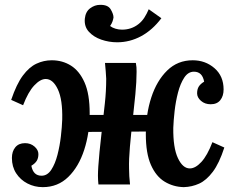

<svg xmlns="http://www.w3.org/2000/svg" viewBox="-20 -759 969 790"><path d="M156 11Q122 11 93 -4Q64 -19 46.5 -46Q29 -73 29 -109Q29 -136 43 -153Q57 -170 83 -170Q106 -170 122 -156Q138 -142 138 -125Q138 -108 131 -97Q124 -86 109 -77Q113 -56 123.5 -46Q134 -36 151 -36Q175 -36 191 -60.5Q207 -85 216.5 -122Q226 -159 230.5 -198Q235 -237 236 -267Q238 -349 218 -391.5Q198 -434 168 -434Q146 -434 121 -407.5Q96 -381 75 -326L26 -348Q48 -413 74 -448Q100 -483 130 -497Q160 -511 193 -511Q237 -511 272 -489Q307 -467 328 -419.5Q349 -372 349 -293Q349 -212 326.5 -142.5Q304 -73 261 -31Q218 11 156 11ZM736 11Q693 10 657.5 -11.5Q622 -33 601 -80.5Q580 -128 580 -207Q580 -289 602.5 -358Q625 -427 668 -469Q711 -511 773 -511Q825 -511 862.5 -478.5Q900 -446 900 -391Q900 -364 886.5 -347Q873 -330 847 -330Q823 -330 807 -344Q791 -358 791 -375Q791 -392 798 -403Q805 -414 820 -423Q816 -444 805.5 -454Q795 -464 778 -464Q754 -464 738 -439.5Q722 -415 712.5 -378.5Q703 -342 698.5 -302.5Q694 -263 693 -233Q692 -151 712 -108.5Q732 -66 761 -66Q784 -66 808.5 -92.5Q833 -119 854 -174L903 -152Q882 -87 855.5 -52Q829 -17 799.5 -3.5Q770 10 736 11ZM385 0Q384 -11 383.5 -18.5Q383 -26 383 -36Q383 -52 384.5 -74.5Q386 -97 389.5 -134.5Q393 -172 400 -232Q406 -285 411.5 -334.5Q417 -384 417 -435Q416 -449 415 -466Q414 -483 412 -500H539Q541 -489 541.5 -482Q542 -475 542 -464Q542 -424 537 -371.5Q532 -319 525.5 -262.5Q519 -206 514.5 -154.5Q510 -103 511 -65Q511 -51 512 -34Q513 -17 515 0ZM317 -216 323 -286H604L600 -218ZM462 -585Q428 -585 396.5 -596Q365 -607 345.5 -628.5Q326 -650 329 -682Q332 -711 351 -725Q370 -739 391 -739Q424 -740 435.5 -720.5Q447 -701 447 -687Q446 -680 443 -671Q440 -662 433 -652Q442 -645 455 -641Q468 -637 482 -637Q521 -637 550 -660Q564 -671 574 -686.5Q584 -702 592 -721L644 -684Q607 -635 560.5 -610Q514 -585 462 -585Z"/></svg>

Font: Lora
Style: Italic
Weight: 400
Italic angle: -3°
Designer: Olga Karpushina, Alexei Vanyashin (Cyrillic)
Foundry: Cyreal
Version: Version 3.008